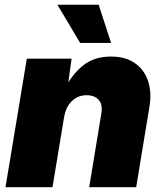

<svg xmlns="http://www.w3.org/2000/svg" viewBox="-20 -780 679 800"><path d="M246.6 -289.1 198.7 0H2.9L91.8 -535.6H278.3L258.8 -395.5L245.1 -401.4Q275.9 -465.3 323.2 -504.9Q370.6 -544.4 442.4 -544.4Q502.9 -544.4 542.2 -516.8Q581.5 -489.3 597.2 -441.7Q612.8 -394 602.5 -334L547.4 0H351.6L401.9 -304.7Q408.7 -344.7 391.1 -364Q373.5 -383.3 340.8 -383.3Q314.9 -383.3 295.4 -371.3Q275.9 -359.4 263.4 -338.4Q251 -317.4 246.6 -289.1ZM314 -601.1 219.2 -760.3H391.1L442.9 -601.1Z"/></svg>

Font: Inter 20pt Black
Style: Italic
Weight: 900
Italic angle: -9.3988°
Version: Version 4.001;git-66647c0bb